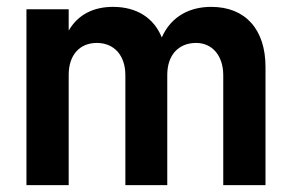

<svg xmlns="http://www.w3.org/2000/svg" viewBox="-20 -539 846 559"><path d="M630 -320V0H753V-344C753 -454 694 -519 595 -519C534 -519 479 -493 451 -430C428 -487 378 -519 309 -519C254 -519 208 -498 180 -450V-512H57V0H180V-321C180 -379 212 -414 262 -414C312 -414 345 -378 345 -320V0H467V-321C467 -379 500 -414 551 -414C597 -414 630 -378 630 -320Z"/></svg>

Font: Vanilla Cream
Style: Bold
Weight: 700
Designer: Jeremy Tribby, Jinavaṁso
Foundry: Tribby Type
Version: Version 1.422;Glyphs 3.1.2 (3151)